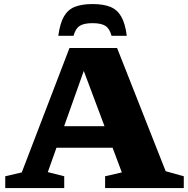

<svg xmlns="http://www.w3.org/2000/svg" viewBox="-20 -950 951 970"><path d="M219 -203.5V-312.5H588V-203.5ZM817 -85 908.5 -59.5V0H511V-59.5L595.5 -79L393 -619H413L221.5 -80.5L304.5 -59.5V0H6.5V-59.5L90 -79L331 -707.5H571.5ZM447.5 -833Q403.5 -833 382.2 -819Q361 -805 351.5 -769H274.5Q283 -832 303 -866.8Q323 -901.5 358.2 -915.5Q393.5 -929.5 447.5 -929.5Q502 -929.5 537 -915.5Q572 -901.5 592.2 -866.8Q612.5 -832 620.5 -769H543.5Q534 -805 512.8 -819Q491.5 -833 447.5 -833Z"/></svg>

Font: Newsreader 7pt
Style: Bold
Weight: 700
Designer: Hugues Gentile
Foundry: Production Type
Version: Version 1.003